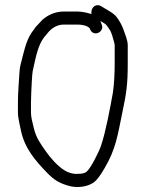

<svg xmlns="http://www.w3.org/2000/svg" viewBox="-20 -712 569 750"><path d="M111 -449C120 -490 129 -536 152 -566L167 -584C180 -600 201 -616 229 -616H282C299 -616 319 -613 330 -602L333 -595C348 -566 390 -589 377 -617L372 -630L384 -623C396 -617 400 -608 407 -598C416 -586 421 -564 425 -550C427 -544 428 -539 428 -535V-463C428 -426 426 -384 421 -350C410 -289 393 -197 375 -144C368 -122 336 -57 319 -42C310 -34 297 -33 285 -33C267 -31 245 -38 233 -46C206 -62 176 -96 159 -121C140 -148 121 -173 112 -212L104 -246C102 -256 101 -265 101 -273V-311C101 -337 103 -366 104 -390C105 -409 106 -432 111 -449ZM282 -667H229C194 -667 165 -652 145 -634L131 -619C126 -614 119 -607 112 -596C89 -568 80 -536 69 -494C64 -470 57 -455 56 -429C54 -391 50 -352 50 -311V-273C50 -250 58 -223 62 -201C77 -131 119 -84 162 -39C191 -9 212 5 257 16C292 23 326 15 347 0C357 -7 372 -26 389 -56C431 -127 439 -179 458 -273C474 -349 479 -383 479 -464V-535C479 -554 470 -574 464 -592C457 -612 448 -629 436 -645C422 -663 396 -674 375 -688C356 -699 337 -685 337 -664V-657C322 -662 300 -667 282 -667ZM425 -545ZM233 -41ZM111 -444ZM146 -629H145Z"/></svg>

Font: Blanket
Style: Light
Weight: 300
Foundry: Cannot Into Space Fonts
Version: Version 0.9